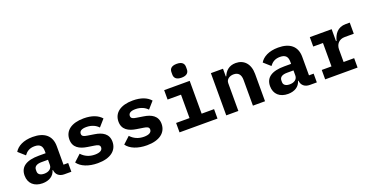

<svg xmlns="http://www.w3.org/2000/svg" viewBox="-29 -1472 4259 2205"><g transform="rotate(-20 2100.0 -369.5)"><path d="M572 0V-107H515V-333C515 -463 431 -528 290 -528C175 -528 100 -485 66 -427L147 -355C175 -393 211 -420 273 -420C341 -420 367 -388 367 -327V-301H284C133 -301 52 -250 52 -142C52 -45 118 12 218 12C297 12 357 -24 375 -91H380C386 -33 426 0 487 0ZM274 -85C227 -85 197 -104 197 -140V-160C197 -200 229 -221 288 -221H367V-159C367 -111 326 -85 274 -85Z M894 12C1047 12 1134 -56 1134 -163C1134 -261 1061 -300 968 -314L886 -327C846 -333 822 -342 822 -372C822 -406 852 -424 908 -424C975 -424 1024 -398 1054 -365L1128 -449C1085 -499 1014 -528 913 -528C764 -528 677 -463 677 -355C677 -257 750 -218 842 -204L925 -191C965 -185 989 -176 989 -147C989 -110 953 -92 895 -92C826 -92 772 -118 732 -162L649 -85C691 -25 780 12 894 12Z M1494 12C1647 12 1734 -56 1734 -163C1734 -261 1661 -300 1568 -314L1486 -327C1446 -333 1422 -342 1422 -372C1422 -406 1452 -424 1508 -424C1575 -424 1624 -398 1654 -365L1728 -449C1685 -499 1614 -528 1513 -528C1364 -528 1277 -463 1277 -355C1277 -257 1350 -218 1442 -204L1525 -191C1565 -185 1589 -176 1589 -147C1589 -110 1553 -92 1495 -92C1426 -92 1372 -118 1332 -162L1249 -85C1291 -25 1380 12 1494 12Z M2132 -582C2198 -582 2221 -613 2221 -652V-681C2221 -721 2198 -751 2132 -751C2066 -751 2043 -721 2043 -681V-652C2043 -613 2066 -582 2132 -582ZM1894 0H2358V-115H2206V-516H1894V-401H2058V-115H1894Z M2613 0V-339C2613 -389 2658 -414 2704 -414C2762 -414 2791 -379 2791 -314V0H2939V-334C2939 -459 2870 -528 2771 -528C2688 -528 2642 -480 2619 -422H2613V-516H2465V0Z M3572 0V-107H3515V-333C3515 -463 3431 -528 3290 -528C3175 -528 3100 -485 3066 -427L3147 -355C3175 -393 3211 -420 3273 -420C3341 -420 3367 -388 3367 -327V-301H3284C3133 -301 3052 -250 3052 -142C3052 -45 3118 12 3218 12C3297 12 3357 -24 3375 -91H3380C3386 -33 3426 0 3487 0ZM3274 -85C3227 -85 3197 -104 3197 -140V-160C3197 -200 3229 -221 3288 -221H3367V-159C3367 -111 3326 -85 3274 -85Z M3674 0H4070V-115H3941V-268C3941 -330 3979 -380 4052 -380H4162V-516H4113C4011 -516 3967 -446 3948 -370H3941V-516H3674V-401H3793V-115H3674Z"/></g></svg>

Font: IBM Plex Mono
Style: Bold
Weight: 700
Monospace: yes
Designer: Mike Abbink, Paul van der Laan, Pieter van Rosmalen
Foundry: Bold Monday
Version: Version 2.004